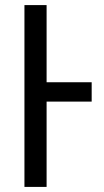

<svg xmlns="http://www.w3.org/2000/svg" viewBox="-20 -734 408 754"><path d="M340 -335H163V0H76V-714H163V-411H340Z"/></svg>

Font: Avrile Sans Condensed
Style: Regular
Weight: 400
Width: 3
Designer: Monotype Design Team
Foundry: Monotype Imaging Inc.
Version: Version 2.001;September 10, 2019;FontCreator 11.5.0.2425 64-